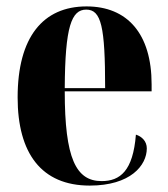

<svg xmlns="http://www.w3.org/2000/svg" viewBox="-20 -569 525 599"><path d="M260 10C387 10 438 -53 438 -106C438 -128 423 -143 404 -149C395 -36 355 -4 297 -4C217 -4 182 -75 182 -284H453V-306C453 -464 377 -549 250 -549C114 -549 35 -453 35 -265C35 -91 109 10 260 10ZM308 -294H182C183 -486 203 -539 249 -539C296 -539 308 -486 308 -294Z"/></svg>

Font: Noto Serif Display ExtraCondensed ExtraBold
Style: Regular
Weight: 800
Width: 2
Designer: Monotype Design Team
Foundry: Monotype Imaging Inc.
Version: Version 2.009